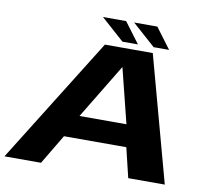

<svg xmlns="http://www.w3.org/2000/svg" viewBox="-101 -919 1132 1019"><g transform="rotate(10 465.0 -409.5)"><path d="M-13.5 0H183.5L279 -160H615L653.5 0H850.5L666.5 -676.5H408.5ZM341.5 -280 520 -574.5H521L594.5 -280ZM665.5 -708H749L666 -819H541ZM497.5 -708H581L498 -819H373Z"/></g></svg>

Font: Anybody Expanded
Style: Bold Italic
Weight: 700
Width: 7
Italic angle: -10°
Version: Version 1.113;gftools[0.9.25]